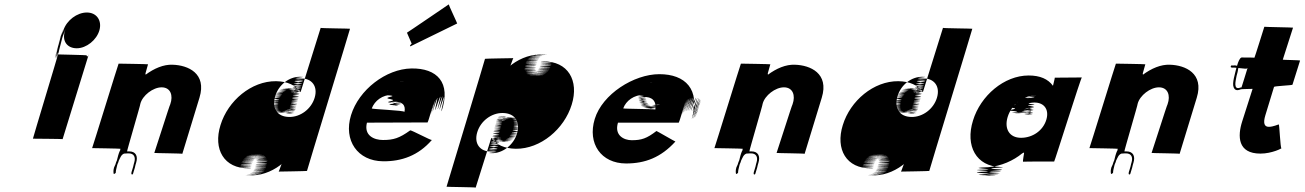

<svg xmlns="http://www.w3.org/2000/svg" viewBox="-20 -802 5945 875"><path d="M243.8 -588C230 -543 256 -628 242.2 -583C228.5 -538 255.5 -623 241.4 -577C228.3 -531 253.6 -617 239.9 -572C226.4 -528 253.4 -613 239.7 -568C225.9 -523 252.5 -610 238.7 -565L237.5 -561C224.1 -517 250.4 -603 236.9 -559C223.1 -514 248.4 -600 234.7 -555L234.1 -553C220.3 -508 247.6 -594 235.2 -550C222.7 -506 250.3 -593 237.8 -549C225.4 -505 253.3 -593 241.2 -550C229 -507 255.9 -595 243.1 -553L243.7 -555C230.5 -512 258.4 -600 245.3 -557C232.5 -515 259.4 -603 246.5 -561L247.7 -565C234.9 -523 261.8 -611 249 -569C236.1 -527 262 -615 249.2 -573C235.7 -529 264.2 -622 250.7 -578C237.9 -536 264.4 -626 251.5 -584L255.5 -597C255.5 -597 269.9 -644 257.4 -603C257.4 -603 272 -651 259.2 -609C246.3 -567 272.6 -656 259.7 -614C245 -566 280.1 -684 265.8 -637C253.2 -596 281.4 -685 268.9 -644C256.4 -603 283.6 -692 270.7 -650C257.9 -608 285.8 -696 272.9 -654C260.1 -612 288.3 -701 275.5 -659C262 -615 285.9 -582 329.9 -582C373.9 -582 420.6 -620 433 -664C445.5 -708 420.8 -745 375.8 -745C330.8 -745 283.8 -709 269.3 -665C254.9 -621 280.8 -706 267.1 -661L266.8 -660C253.3 -616 278.3 -701 264.6 -656C250.5 -610 275.8 -696 262 -651C248.3 -606 274.3 -691 260.2 -645C246.1 -599 270.8 -683 256.8 -637C242.7 -591 269.7 -676 255 -628C240.3 -580 266.3 -665 252.2 -619C238.5 -574 264.2 -658 250.4 -613C236.7 -568 263.9 -654 249.9 -608C236.1 -563 262.1 -648 248 -602ZM378.6 -545C380.6 -545 383.5 -548 384.2 -550C384.5 -551 384.8 -552 384.1 -553L265.4 -168C264.7 -169 131 -170 130 -170C129 -170 245.7 -555 244.4 -554C244.4 -554 375.5 -551 375.2 -550C374.2 -547 375.6 -545 378.6 -545Z M521.5 -103 518.4 -93C516.3 -86 515.8 -81 513.6 -74L512.4 -70C510.2 -66 509 -62 507.4 -57L506.2 -53C504.7 -48 501.1 -43 499.9 -39C496.3 -27 496.5 -18 498.1 -10C499.1 -7 507 -13 507.6 -15C507.3 -24 511.3 -37 513.7 -48L514.9 -52L515.8 -55C516.4 -57 518 -59 518.6 -61L519.9 -65L521.4 -70C528.7 -84 531.4 -96 545.2 -102C550.2 -102 556.5 -103 561.5 -103H566.5C590.5 -103 599.3 -86 591.6 -61L589.8 -55C588.3 -50 588.1 -46 586.8 -42L585.6 -38L584.4 -34L583.2 -30L579.5 -18C578.3 -14 578.1 -10 579.4 -8C585.9 -3 587.3 -14 588.5 -18L591.9 -29L593.4 -34L594.6 -38C596.1 -43 596.4 -47 597.6 -51L598.8 -55L600.6 -61C609.5 -90 599.2 -112 569.2 -112H564.2H559.2C557.2 -112 621.6 -329 619.6 -329C629.2 -367 677.5 -404 716.5 -404C757.5 -404 770.2 -367 756 -327C753.7 -326 684.4 -106 683.1 -105C681.8 -104 812.5 -103 810.9 -101L889.1 -357C923.1 -468 836.4 -505 767 -507C725.6 -509 681.8 -490 642.9 -461C644.6 -463 643.2 -465 642.8 -467L654.6 -509C654.9 -510 521.5 -512 520.5 -512C519.5 -512 400.8 -127 399.8 -127C399.8 -127 529.2 -125 528.9 -124C527.3 -122 527.7 -120 528.4 -119L528.1 -118C525.9 -114 523 -108 521.5 -103Z M984.9 -232C950.3 -122 1001.1 -33 1113.7 -35C1166.3 -37 1001.6 -38 1114.2 -40C1166.8 -42 1003.1 -43 1115.5 -44C1168.8 -45 1003.1 -46 1115.4 -47C1168.7 -48 1004.3 -50 1116.6 -51C1169.9 -52 1004.2 -53 1118.1 -56C1172 -59 1007.3 -60 1120.6 -61C1174 -62 1009.6 -64 1122.9 -65C1176.2 -66 1011.5 -67 1124.8 -68C1178.1 -69 1013.4 -70 1127 -72C1180.6 -74 1015.6 -74 1129.2 -76C1182.5 -77 1018.8 -78 1133.5 -80C1188.1 -82 1023.7 -84 1138 -85C1191.3 -86 1028.6 -87 1141.9 -88C1195.2 -89 1031.5 -90 1144.8 -91C1198.1 -92 1034.1 -92 1148.4 -93C1202.7 -94 1038.7 -94 1153 -95C1206.4 -96 1041.4 -96 1155.4 -96C1209.4 -96 1045.7 -97 1159.7 -97C1213.7 -97 1049.7 -97 1162.7 -97C1215.7 -97 1051.4 -96 1165.4 -96C1219.4 -96 1055 -95 1169 -95C1223 -95 1058 -95 1171.7 -94C1225.7 -94 1060.7 -94 1174.4 -93C1228.1 -92 1064.1 -92 1177.8 -91C1230.8 -91 1066.5 -90 1179.2 -89C1231.9 -88 1068.3 -86 1181.3 -86C1234.3 -86 1069.4 -83 1182.4 -83C1235.4 -83 1070.2 -79 1184.2 -79C1237.2 -79 1072.2 -76 1185.2 -76C1238.2 -76 1072.9 -75 1185.9 -75C1239.9 -75 1076.3 -73 1190.3 -73C1243.3 -73 1076.1 -69 1188.2 -66C1240.3 -63 1074.6 -61 1187 -59C1239.4 -57 1072.5 -54 1184.9 -52C1237.3 -50 1072 -49 1184.4 -47C1237.1 -46 1070.5 -44 1182.8 -42C1235.2 -40 1068.3 -37 1181.3 -37C1234.3 -37 1067.1 -33 1180.1 -33C1232.1 -33 1065.5 -31 1176.9 -29C1228.6 -28 1063.9 -26 1175.6 -25C1227.3 -24 1062 -23 1173.7 -22C1225.4 -21 1060.1 -20 1171.8 -19C1223.5 -18 1057.2 -17 1168.9 -16C1219.6 -15 1053.3 -14 1164 -13C1214.7 -12 1048.7 -12 1159.4 -11C1211.1 -10 1044.1 -10 1154.8 -9C1205.4 -8 1039.4 -8 1150.1 -7C1202.1 -7 1034.8 -6 1146.8 -6C1197.8 -6 1031.5 -5 1142.5 -5C1193.5 -5 1026.9 -3 1137.9 -3C1190.9 -3 1021.9 -3 1134.9 -3C1186.9 -3 1020.9 -3 1131.9 -3C1183.2 -4 1233.6 -28 1270.3 -60C1268.6 -61 1268.3 -60 1266.6 -61C1265 -62 1250.8 -19 1250.1 -20C1250.1 -20 1379.7 -22 1379 -23C1378.3 -24 1575.8 -670 1575.1 -671C1575.5 -672 1441.8 -673 1441.4 -675L1349.8 -382C1327.6 -414 1289.8 -431 1238.1 -432C1125.4 -433 1018.9 -343 984.9 -232ZM1233.7 -362C1249.2 -416 1298.5 -453 1347.2 -452C1394.9 -451 1294.3 -449 1344.3 -449C1394.3 -449 1293.7 -447 1343.7 -447C1392.7 -447 1291.7 -444 1341.1 -442C1389.5 -440 1288.9 -438 1338.3 -436C1386.7 -434 1286.8 -431 1335.9 -428C1384.9 -425 1283.3 -423 1332.4 -420C1381.5 -417 1281.6 -414 1330.7 -411C1380 -409 1278.1 -406 1328.2 -403C1377.3 -400 1277.7 -398 1327.1 -396C1376.2 -393 1275.5 -391 1324.9 -389C1374.3 -387 1272.8 -382 1323.8 -382C1373.8 -382 1272.9 -379 1322.9 -379C1371.9 -379 1272.2 -380 1322.2 -380C1371.5 -381 1270.5 -381 1320.8 -382C1370.1 -383 1269.7 -385 1320 -386C1369.3 -387 1268.6 -388 1317.9 -389C1366.5 -391 1265.8 -392 1314.2 -393C1362.5 -394 1261.5 -394 1310.8 -395C1358.8 -395 1259.1 -396 1308.4 -397C1356.7 -398 1254.7 -398 1303.7 -398C1353.7 -398 1250 -399 1300 -399C1348 -399 1246.3 -400 1295.3 -400C1343.3 -400 1243.3 -400 1291.3 -400C1341.3 -400 1236 -399 1286 -399C1334 -399 1231.4 -397 1280.4 -397C1330.4 -397 1225.8 -395 1275.8 -395C1323.8 -395 1222.2 -393 1270.8 -392C1318.5 -391 1217.9 -389 1266.6 -388C1315.3 -387 1214 -386 1262.7 -385C1311.4 -384 1208.8 -382 1257.2 -380C1304.6 -378 1204 -376 1252.3 -374C1300.7 -372 1199.4 -371 1248.8 -369C1297.2 -367 1196.6 -365 1246.3 -364C1295 -363 1194.7 -362 1244.4 -361C1293.1 -360 1192.8 -359 1242.5 -358C1291.1 -357 1190.2 -354 1239.3 -351C1287.4 -348 1187.5 -345 1237.2 -344C1286.9 -343 1186.6 -342 1236.3 -341C1285.9 -340 1185.6 -339 1235.3 -338C1285 -337 1184.4 -335 1234.8 -333C1284.2 -331 1183 -327 1234 -327C1284 -327 1184.1 -321 1234.1 -321C1284.1 -321 1183.2 -318 1233.9 -317C1283.6 -316 1183 -314 1233.7 -313C1283.4 -312 1183.8 -310 1234.2 -308C1284.6 -306 1185.2 -305 1235.6 -303C1286 -301 1186.7 -300 1238.4 -299C1289.1 -298 1190.5 -296 1242.2 -295C1292.9 -294 1194.9 -294 1246.6 -293C1297.3 -292 1200 -291 1251.7 -290C1303.4 -289 1204.4 -289 1256.4 -289C1308.1 -288 1210.1 -288 1262.1 -288C1313.1 -288 1215.4 -289 1267.4 -289C1318.4 -289 1220.7 -290 1272.7 -290C1323.7 -290 1226 -291 1277 -291C1328 -291 1229.3 -292 1281.6 -293C1332.9 -294 1234.9 -294 1286.2 -295C1337.5 -296 1238.5 -296 1290.8 -297C1342.1 -298 1244.4 -299 1296.7 -300C1348 -301 1251.2 -305 1303.2 -305C1353.2 -305 1254.2 -305 1304.2 -305C1354.2 -305 1253.9 -304 1303.9 -304C1353.9 -304 1253 -301 1303 -301C1352 -301 1251.7 -300 1301.4 -299C1350.1 -298 1249.5 -296 1299.2 -295C1347.9 -294 1247 -291 1297 -291C1347 -291 1246.7 -290 1296.7 -290C1345.7 -290 1245.7 -287 1296.4 -286C1346.1 -285 1247.1 -285 1299.1 -285C1350.1 -285 1251.1 -285 1302.4 -286C1353.7 -287 1255.4 -289 1305.4 -289C1355.4 -289 1255.7 -290 1305.7 -290C1355.7 -290 1257.3 -292 1307.6 -293C1357.9 -294 1258.2 -295 1309.5 -296C1360.1 -298 1262 -301 1312 -301C1362 -301 1262.9 -304 1312.9 -304C1362.9 -304 1264.5 -309 1314.5 -309C1363.5 -309 1264.7 -313 1314.7 -313C1364.7 -313 1265.9 -317 1315.9 -317C1365.9 -317 1267.1 -321 1317.1 -321C1366.1 -321 1267.8 -323 1318.1 -324C1367.1 -324 1268.4 -325 1318.4 -325C1369.4 -325 1271.2 -331 1320.2 -331C1370.2 -331 1270.5 -332 1320.5 -332C1369.5 -332 1271.4 -335 1322 -337C1371.6 -339 1271.9 -340 1322.6 -342C1371.9 -343 1273.5 -345 1324.1 -347C1373.7 -349 1275.3 -351 1326.2 -354C1375.8 -356 1276.5 -358 1327.4 -361C1377.3 -364 1278.2 -367 1328.8 -369C1378.4 -371 1280 -373 1330.6 -375C1380.3 -377 1281.9 -379 1332.8 -382C1383.7 -385 1283.6 -388 1334.2 -390C1383.8 -392 1285.5 -394 1336.4 -397C1386 -399 1286.6 -401 1337.2 -403C1387.4 -407 1289.3 -410 1340 -412C1389.6 -414 1290.5 -417 1341.4 -420C1392.3 -423 1293.9 -425 1344.9 -428C1395.8 -431 1296.4 -433 1347 -435C1397.6 -437 1299.2 -439 1349.8 -441C1400.4 -443 1301 -445 1351 -445C1401 -445 1430 -409 1413.8 -356C1398.2 -305 1348.9 -268 1297.2 -269C1242.5 -270 1218.5 -309 1233.7 -362Z M1834.6 -653 1859.2 -596C1864.1 -599 1874.9 -608 1878.8 -611C1882.7 -614 1891.6 -617 1890.2 -622C1887.9 -631 1837 -592 1850.7 -591L2063.5 -695C2064.5 -695 2023.8 -781 2025.1 -782C2025.1 -782 1834.3 -652 1834.6 -653ZM1928.6 -244C1931.1 -249 1933.9 -258 1935.4 -263L1936.9 -268C1980.3 -410 1940.1 -275 1943.8 -284C1987.3 -423 1947.4 -286 1951.9 -294C1996.1 -432 1957.9 -294 1964 -301C2010.9 -438 1970.4 -299 1974.9 -304C2019.2 -439 1979.1 -298 1983.3 -302C2027.3 -436 1986.9 -294 1992.2 -295C2037.2 -426 1971.4 -492 1854.8 -490C1739.2 -488 1615.2 -393 1579.7 -277C1544.5 -162 1609.8 -68 1725.5 -67C1810.2 -66 1886.4 -93 1948.1 -164C1943.5 -162 1855.9 -209 1849.6 -208C1799.6 -172 1773.1 -164 1725.1 -164C1685.1 -164 1637.3 -184 1652.3 -243ZM1674.2 -308C1687.9 -343 1722.1 -370 1768.1 -370C1810.1 -370 1729.1 -370 1781.1 -370C1826.1 -370 1748.1 -370 1801.4 -371C1847.7 -372 1769.3 -374 1821 -376C1865.6 -378 1784.5 -381 1833.1 -383C1875 -386 1791.9 -389 1839.8 -395C1880.3 -400 1796.8 -405 1841.7 -408C1879.7 -411 1791.9 -415 1833.4 -420C1867.9 -425 1779.9 -428 1822.2 -429C1858.5 -430 1769.5 -430 1811.5 -430C1846.5 -430 1756.5 -430 1795.5 -427C1827.6 -424 1737.7 -421 1779.5 -417C1814.3 -413 1726 -409 1768.8 -405C1805.6 -401 1715.6 -388 1761.6 -388C1799.6 -388 1713.2 -390 1757.2 -390C1795.2 -390 1709.9 -389 1754.6 -388C1792.3 -387 1706.7 -385 1752.7 -385C1791.7 -385 1705.5 -381 1751.5 -381C1790.5 -381 1706.3 -377 1752.6 -375C1793.3 -374 1710 -373 1757.7 -372C1796.4 -371 1711.8 -369 1757.2 -367C1797 -363 1713.5 -358 1760 -350C1800.6 -342 1716.3 -338 1763.1 -334C1802.9 -330 1721.7 -326 1770.8 -323C1813.5 -319 1733.2 -318 1782.5 -319C1823.8 -320 1742.1 -324 1791.1 -324C1830.1 -324 1750 -327 1796 -327C1836 -327 1751.6 -329 1797.9 -330C1837.2 -331 1752.8 -333 1798.1 -334C1836.4 -335 1750.4 -335 1795.4 -335C1833.4 -335 1746.1 -334 1791.1 -334C1830.1 -334 1741.2 -331 1787.2 -331C1824.2 -331 1738.6 -329 1782.3 -328C1820.3 -328 1733.3 -328 1777.9 -330C1814.5 -332 1727.4 -335 1772.3 -338C1810.3 -341 1830.4 -325 1823.3 -292C1822.4 -299 1674.9 -304 1674.2 -308Z M2585.4 -325C2620 -435 2568.2 -524 2455.6 -522C2403 -520 2567.4 -518 2454.8 -516C2402.1 -514 2567.1 -514 2454.8 -513C2401.5 -512 2565.9 -510 2453.6 -509C2400.3 -508 2565 -507 2452.7 -506C2399.4 -505 2565.1 -504 2451.2 -501C2397.3 -498 2561.6 -496 2448.3 -495C2395 -494 2559.7 -493 2446.4 -492C2393.1 -491 2557.5 -489 2444.2 -488C2390.9 -487 2556.9 -487 2443.3 -485C2389.7 -483 2553.4 -482 2439.8 -480C2386.4 -479 2550.1 -478 2435.5 -476C2380.9 -474 2545.3 -472 2431 -471C2377.7 -470 2540.4 -469 2427.1 -468C2373.8 -467 2537.8 -467 2424.5 -466C2371.2 -465 2534.9 -464 2420.6 -463C2366.2 -462 2531.2 -462 2416.9 -461C2363.6 -460 2527.6 -460 2413.6 -460C2359.6 -460 2523.3 -459 2409.3 -459C2355.3 -459 2519.3 -459 2406.3 -459C2353.3 -459 2517.6 -460 2403.6 -460C2349.6 -460 2513.9 -461 2399.9 -461C2345.9 -461 2511.2 -462 2397.2 -462C2343.2 -462 2508.2 -462 2394.6 -463C2340.9 -464 2504.9 -464 2391.2 -465C2338.2 -465 2502.5 -466 2389.8 -467C2337.1 -468 2501.7 -470 2388.7 -470C2335.7 -470 2499.9 -474 2386.9 -474C2333.9 -474 2498.8 -477 2384.8 -477C2331.8 -477 2496.8 -480 2383.8 -480C2330.8 -480 2496.4 -482 2383.4 -482C2329.4 -482 2492.7 -483 2378.7 -483C2325.7 -483 2492.9 -487 2380.8 -490C2328.7 -493 2494.6 -496 2382.3 -498C2329.9 -500 2496.5 -502 2384.1 -504C2331.7 -506 2498.3 -508 2385.9 -510C2333.2 -511 2498.5 -512 2386.1 -514C2333.8 -516 2501 -520 2388 -520C2335 -520 2501.9 -523 2388.9 -523C2336.9 -523 2503.8 -526 2392.4 -528C2340.7 -529 2506 -530 2394.3 -531C2342.6 -532 2508 -533 2396.3 -534C2344.6 -535 2509.9 -536 2398.2 -537C2346.5 -538 2512.8 -539 2401.1 -540C2350.4 -541 2515.7 -542 2405 -543C2354.3 -544 2520.6 -545 2409.9 -546C2358.2 -547 2525.2 -547 2414.5 -548C2363.8 -549 2529.8 -549 2419.2 -550C2367.2 -550 2534.5 -551 2422.5 -551C2371.5 -551 2537.8 -552 2426.8 -552C2375.8 -552 2542.1 -553 2431.1 -553C2378.1 -553 2548.4 -554 2435.4 -554C2383.4 -554 2549.1 -553 2438.1 -553C2387.1 -553 2335.7 -529 2298.9 -497L2302.3 -495C2304 -494 2318.5 -538 2319.2 -537C2319.2 -537 2189.6 -535 2190.3 -534C2191 -533 2015.3 48 2015 49C2015.7 50 2147.4 51 2147.8 53L2219.2 -174C2241.4 -142 2279.2 -125 2330.9 -124C2443.6 -123 2551.4 -214 2585.4 -325ZM2336.6 -195C2321.1 -141 2270.5 -103 2221.8 -104C2174.1 -105 2274.7 -107 2224.7 -107C2174.7 -107 2275.3 -109 2225.3 -109C2176.3 -109 2277.2 -112 2227.9 -114C2179.5 -116 2280.1 -118 2230.7 -120C2182.3 -122 2282.2 -125 2233.1 -128C2184.1 -131 2285.7 -133 2236.6 -136C2187.5 -139 2287.4 -142 2238.3 -145C2188.9 -147 2290.9 -150 2240.8 -153C2191.7 -156 2291.3 -158 2241.9 -160C2192.8 -163 2293.4 -165 2244.1 -167C2194.7 -169 2296.2 -174 2245.2 -174C2195.2 -174 2296.1 -177 2246.1 -177C2197.1 -177 2297.1 -177 2247.1 -177C2197.8 -176 2298.5 -175 2248.2 -174C2198.9 -173 2299.6 -172 2249.3 -171C2200 -170 2300.4 -168 2251.1 -167C2202.4 -165 2303.1 -164 2254.8 -163C2206.5 -162 2307.5 -162 2258.2 -161C2210.2 -161 2310.9 -160 2261.6 -159C2213.6 -159 2314.3 -158 2265.3 -158C2215.3 -158 2319 -157 2269 -157C2221 -157 2322.7 -156 2273.7 -156C2225.7 -156 2326.7 -156 2278.7 -156C2228.7 -156 2333 -157 2283 -157C2235 -157 2337.6 -159 2288.6 -159C2238.6 -159 2343.5 -162 2293.5 -162C2245.5 -162 2346.8 -163 2298.1 -164C2250.4 -165 2352.1 -167 2303.4 -168C2254.7 -169 2355.3 -171 2306.6 -172C2257.9 -173 2360.2 -174 2311.8 -176C2264.4 -178 2365 -180 2316.6 -182C2268.3 -184 2369.9 -186 2320.5 -188C2272.1 -190 2373.4 -191 2323.7 -192C2275 -193 2374.6 -195 2324.9 -196C2276.2 -197 2376.2 -197 2326.5 -198C2277.8 -199 2378.8 -202 2329.7 -205C2281.6 -208 2381.5 -211 2331.8 -212C2282.1 -213 2382.4 -214 2332.7 -215C2283 -216 2383.6 -218 2334 -219C2284.3 -220 2384.9 -222 2334.5 -224C2285.1 -226 2386.3 -230 2335.3 -230C2285.3 -230 2384.8 -235 2334.8 -235C2284.8 -235 2385.8 -238 2335.1 -239C2285.4 -240 2386 -242 2335.3 -243C2285.6 -244 2385.2 -246 2334.8 -248C2284.4 -250 2384 -252 2333.7 -254C2283.3 -256 2382.6 -257 2330.9 -258C2280.2 -259 2379.5 -260 2327.8 -261C2277.1 -262 2374.4 -263 2322.7 -264C2272 -265 2370 -265 2318.3 -266C2266.6 -267 2364.6 -267 2312.6 -267C2260.9 -268 2358.9 -268 2306.9 -268C2255.9 -268 2353.9 -268 2301.9 -268C2250.6 -267 2349.3 -266 2297.3 -266C2246.3 -266 2344.3 -266 2293 -265C2242 -265 2339.7 -264 2287.4 -263C2236.1 -262 2334.1 -262 2283.1 -262C2231.8 -261 2330.5 -260 2278.2 -259C2226.9 -258 2324.9 -258 2272.6 -257C2221.3 -256 2318 -252 2266 -252C2216 -252 2314.7 -251 2264.7 -251C2214.7 -251 2315 -252 2265 -252C2215 -252 2316 -255 2266 -255C2217 -255 2317.3 -256 2267.6 -257C2218.9 -258 2319.5 -260 2269.8 -261C2221.1 -262 2322 -265 2272 -265C2222 -265 2322.6 -267 2272.6 -267C2223.6 -267 2323.2 -269 2272.5 -270C2222.9 -271 2322.2 -272 2270.2 -272C2219.2 -272 2318.2 -272 2266.9 -271C2215.5 -270 2313.9 -268 2263.9 -268C2213.9 -268 2313.3 -266 2263.3 -266C2213.3 -266 2311.7 -264 2261.4 -263C2211.1 -262 2310.8 -261 2259.5 -260C2208.9 -258 2307.3 -256 2257.3 -256C2207.3 -256 2306 -252 2256 -252C2206 -252 2304.8 -248 2254.8 -248C2205.8 -248 2304.3 -243 2254.3 -243C2204.3 -243 2303.4 -240 2253.4 -240C2203.4 -240 2302.2 -236 2252.2 -236C2203.2 -236 2301.5 -234 2251.2 -233C2202.2 -233 2300.6 -231 2250.6 -231C2199.6 -231 2298.1 -226 2249.1 -226C2199.1 -226 2298.8 -225 2248.8 -225C2199.8 -225 2297.9 -222 2247.3 -220C2197.6 -218 2297.3 -217 2246.7 -215C2197.4 -214 2295.5 -211 2244.9 -209C2195.3 -207 2294 -206 2243.1 -203C2193.5 -201 2292.5 -198 2241.6 -195C2191.7 -192 2290.8 -189 2240.2 -187C2190.6 -185 2288.9 -183 2238.3 -181C2188.7 -179 2287.1 -177 2236.2 -174C2185.3 -171 2285.7 -169 2235.1 -167C2185.4 -165 2283.8 -163 2232.9 -160C2183.3 -158 2282.4 -155 2231.8 -153C2181.6 -149 2279.6 -146 2229 -144C2179.4 -142 2278.5 -139 2227.6 -136C2176.7 -133 2275.1 -131 2224.1 -128C2173.2 -125 2272.6 -123 2222 -121C2171.4 -119 2269.8 -117 2219.2 -115C2168.5 -113 2267.9 -111 2217.9 -111C2167.9 -111 2138.9 -147 2155.1 -200C2170.7 -251 2220.1 -288 2271.7 -287C2326.4 -286 2351.8 -248 2336.6 -195Z M3082.5 -270C3124.1 -406 3081.9 -268 3083.8 -274C3125.3 -410 3082.9 -271 3084.7 -277C3126 -412 3085.1 -275 3086.6 -280C3128.2 -416 3085.4 -276 3088.2 -282C3129.8 -418 3088.3 -279 3091.4 -286C3134 -422 3092.8 -284 3095.7 -290C3139.2 -426 3097.7 -287 3100.6 -293C3144.2 -429 3103.4 -289 3106.2 -295C3148.8 -431 3105.7 -290 3108.5 -296C3150.8 -431 3110 -291 3112.8 -297C3155.1 -432 3113.6 -293 3117.1 -298C3160.4 -433 3119.6 -293 3123.1 -298C3166.4 -433 3125.6 -293 3130.1 -298C3173.4 -433 3133.3 -292 3137.8 -297C3181.1 -432 3140 -291 3144.5 -296C3187.8 -431 3146.7 -290 3149.9 -294C3192.9 -428 3151.4 -286 3153.7 -290C3195.6 -424 3153.5 -283 3155.7 -287C3197.7 -421 3154 -278 3155.2 -282C3196.2 -416 3153.7 -277 3153.7 -277C3194.3 -410 3149.9 -268 3151.2 -272C3190.8 -405 3148.4 -263 3148.6 -267C3189.6 -401 3144.8 -261 3145 -265C3185 -399 3140.6 -257 3140.1 -262C3179.1 -396 3135.3 -256 3135.8 -261C3176.1 -396 3132 -255 3132.5 -260C3172.8 -395 3102.9 -464 2984.9 -464C2868.9 -464 2725 -373 2690.5 -260C2656.2 -148 2719.4 -57 2833.4 -57C2919.4 -57 2991.7 -84 3058 -157C3056 -157 2973.7 -205 2971.7 -205C2927.3 -171 2903.8 -163 2858.8 -163C2824.8 -163 2778.3 -184 2796.3 -243H3073.3C3076.1 -249 3078.9 -258 3080.7 -264ZM2820.2 -308C2832.9 -343 2869.1 -370 2915.1 -370C2957.1 -370 2874.8 -369 2921.8 -369C2962.8 -369 2878.8 -369 2926.8 -369H2932.8C2973.8 -369 2891.8 -369 2939.8 -369H2958.8C2999.8 -369 2916.8 -369 2963.8 -369C3004.8 -369 2922.1 -370 2969.1 -370C3009.1 -370 2926.4 -371 2974.7 -372C3016 -373 2933 -373 2981.6 -375C3023.3 -377 2940.9 -379 2988.5 -381C3029.1 -383 2946.7 -385 2993.3 -387C3033.9 -389 2949.5 -391 2996.5 -394C3036.4 -397 2952.3 -400 2997.9 -402C3037.5 -404 2952.1 -406 2997.7 -408C3036.3 -410 2951.3 -413 2995.9 -415C3033.5 -417 2946.5 -417 2990.1 -419C3026.7 -421 2940 -422 2982.3 -423C3018.6 -424 2931.6 -424 2974.6 -424C3010.6 -424 2923.6 -424 2966.6 -424C2966.6 -424 2916.9 -425 2959.9 -425C2959.9 -425 2908.6 -424 2952.6 -424C2989.6 -424 2903.6 -424 2947.6 -424C2984.6 -424 2898.3 -423 2942.3 -423C2980 -422 2894 -422 2937.7 -421C2975.4 -420 2888.1 -419 2931.8 -418C2968.5 -417 2882.2 -416 2925.6 -414C2962 -412 2875.7 -411 2919 -409C2956.4 -407 2870.1 -406 2914.5 -404C2951.9 -402 2866.6 -401 2911.3 -400C2950 -399 2863.4 -397 2909.1 -396C2947.8 -395 2861.8 -392 2907.8 -392C2946.8 -392 2860.9 -389 2906.9 -389C2945.9 -389 2859.7 -385 2905.7 -385C2944.7 -385 2858.8 -382 2904.8 -382C2943.8 -382 2857.9 -379 2903.3 -377C2941.6 -375 2857.3 -374 2902.7 -372C2942.1 -370 2857.8 -369 2903.2 -367C2941.9 -366 2857.6 -365 2903 -363C2941.4 -361 2856.8 -359 2903.1 -357C2942.5 -355 2856.3 -351 2903.3 -351C2942.3 -351 2859.1 -347 2905.1 -347C2945.1 -347 2859.2 -344 2905.6 -342C2944.9 -340 2861.6 -339 2907.3 -338C2947 -337 2862.4 -335 2908.8 -333C2948.2 -331 2864.6 -329 2911.6 -329C2950.6 -329 2866.7 -326 2912.7 -326C2952.7 -326 2868.8 -323 2915.4 -322C2955.1 -321 2870.5 -319 2918.2 -318C2958.9 -317 2875.3 -315 2923.3 -315C2962.3 -315 2881.7 -313 2927.7 -313C2968.7 -313 2884.1 -311 2930.8 -310C2971.5 -309 2889.2 -308 2937.2 -308C2978.2 -308 2896.2 -308 2943.2 -308C2983.2 -308 2899.9 -307 2946.9 -307H2950.9C2991.9 -307 2909.2 -308 2956.2 -308C2997.2 -308 2914.5 -309 2964.1 -311C3006.7 -313 2925 -314 2972.3 -315C3012.6 -316 2930.2 -318 2977.2 -318C3016.2 -318 2932.8 -320 2978.8 -320C3018.8 -320 2935.4 -322 2981.8 -323C3021.1 -324 2935.4 -325 2980.7 -326C3019 -327 2933.3 -328 2978.3 -328C3016.3 -328 2929.7 -326 2974.7 -326C3013.7 -326 2926.4 -325 2972.4 -325C3010.4 -325 2923.8 -323 2968.4 -322C3006.1 -321 2919.8 -320 2962.5 -319C2998.9 -317 2911.6 -316 2956.6 -316C2994.6 -316 2908.6 -316 2953.6 -316H2950.6C2989.6 -316 2900.9 -317 2946.9 -317C2984.9 -317 2897.9 -317 2940.9 -317C2977.9 -317 2891.9 -317 2937.2 -318C2975.5 -319 2889.5 -319 2933.8 -320C2972.1 -321 2885.4 -322 2929.8 -323C2968.1 -324 2881.4 -325 2925.7 -326C2964 -327 2878 -327 2923.3 -328C2961.6 -329 2876.5 -332 2921.5 -332C2960.5 -332 2873.4 -335 2919.4 -335C2957.4 -335 2872 -337 2917.3 -338C2955.9 -340 2871.3 -341 2916.6 -342C2955.9 -343 2869.2 -344 2914.8 -346C2953.4 -348 2869 -350 2914.3 -351C2952.9 -353 2866.9 -353 2912.5 -355C2951.1 -357 2866.5 -358 2912.1 -360C2951.7 -362 2972.6 -342 2966.6 -303C2966.2 -305 2820.6 -306 2820.2 -308Z M3357.5 -103 3354.4 -93C3352.3 -86 3351.8 -81 3349.6 -74L3348.4 -70C3346.2 -66 3345 -62 3343.4 -57L3342.2 -53C3340.7 -48 3337.1 -43 3335.9 -39C3332.3 -27 3332.5 -18 3334.1 -10C3335.1 -7 3343 -13 3343.6 -15C3343.3 -24 3347.3 -37 3349.7 -48L3350.9 -52L3351.8 -55C3352.4 -57 3354 -59 3354.6 -61L3355.9 -65L3357.4 -70C3364.7 -84 3367.4 -96 3381.2 -102C3386.2 -102 3392.5 -103 3397.5 -103H3402.5C3426.5 -103 3435.3 -86 3427.6 -61L3425.8 -55C3424.3 -50 3424.1 -46 3422.8 -42L3421.6 -38L3420.4 -34L3419.2 -30L3415.5 -18C3414.3 -14 3414.1 -10 3415.4 -8C3421.9 -3 3423.3 -14 3424.5 -18L3427.9 -29L3429.4 -34L3430.6 -38C3432.1 -43 3432.4 -47 3433.6 -51L3434.8 -55L3436.6 -61C3445.5 -90 3435.2 -112 3405.2 -112H3400.2H3395.2C3393.2 -112 3457.6 -329 3455.6 -329C3465.2 -367 3513.5 -404 3552.5 -404C3593.5 -404 3606.2 -367 3592 -327C3589.7 -326 3520.4 -106 3519.1 -105C3517.8 -104 3648.5 -103 3646.9 -101L3725.1 -357C3759.1 -468 3672.4 -505 3603 -507C3561.6 -509 3517.8 -490 3478.9 -461C3480.6 -463 3479.2 -465 3478.8 -467L3490.6 -509C3490.9 -510 3357.5 -512 3356.5 -512C3355.5 -512 3236.8 -127 3235.8 -127C3235.8 -127 3365.2 -125 3364.9 -124C3363.3 -122 3363.7 -120 3364.4 -119L3364.1 -118C3361.9 -114 3359 -108 3357.5 -103Z M3820.9 -232C3786.3 -122 3837.1 -33 3949.7 -35C4002.3 -37 3837.6 -38 3950.2 -40C4002.8 -42 3839.1 -43 3951.5 -44C4004.8 -45 3839.1 -46 3951.4 -47C4004.7 -48 3840.3 -50 3952.6 -51C4005.9 -52 3840.2 -53 3954.1 -56C4008 -59 3843.3 -60 3956.6 -61C4010 -62 3845.6 -64 3958.9 -65C4012.2 -66 3847.5 -67 3960.8 -68C4014.1 -69 3849.4 -70 3963 -72C4016.6 -74 3851.6 -74 3965.2 -76C4018.5 -77 3854.8 -78 3969.5 -80C4024.1 -82 3859.7 -84 3974 -85C4027.3 -86 3864.6 -87 3977.9 -88C4031.2 -89 3867.5 -90 3980.8 -91C4034.1 -92 3870.1 -92 3984.4 -93C4038.7 -94 3874.7 -94 3989 -95C4042.4 -96 3877.4 -96 3991.4 -96C4045.4 -96 3881.7 -97 3995.7 -97C4049.7 -97 3885.7 -97 3998.7 -97C4051.7 -97 3887.4 -96 4001.4 -96C4055.4 -96 3891 -95 4005 -95C4059 -95 3894 -95 4007.7 -94C4061.7 -94 3896.7 -94 4010.4 -93C4064.1 -92 3900.1 -92 4013.8 -91C4066.8 -91 3902.5 -90 4015.2 -89C4067.9 -88 3904.3 -86 4017.3 -86C4070.3 -86 3905.4 -83 4018.4 -83C4071.4 -83 3906.2 -79 4020.2 -79C4073.2 -79 3908.2 -76 4021.2 -76C4074.2 -76 3908.9 -75 4021.9 -75C4075.9 -75 3912.3 -73 4026.3 -73C4079.3 -73 3912.1 -69 4024.2 -66C4076.3 -63 3910.6 -61 4023 -59C4075.4 -57 3908.5 -54 4020.9 -52C4073.3 -50 3908 -49 4020.4 -47C4073.1 -46 3906.5 -44 4018.8 -42C4071.2 -40 3904.3 -37 4017.3 -37C4070.3 -37 3903.1 -33 4016.1 -33C4068.1 -33 3901.5 -31 4012.9 -29C4064.6 -28 3899.9 -26 4011.6 -25C4063.3 -24 3898 -23 4009.7 -22C4061.4 -21 3896.1 -20 4007.8 -19C4059.5 -18 3893.2 -17 4004.9 -16C4055.6 -15 3889.3 -14 4000 -13C4050.7 -12 3884.7 -12 3995.4 -11C4047.1 -10 3880.1 -10 3990.8 -9C4041.4 -8 3875.4 -8 3986.1 -7C4038.1 -7 3870.8 -6 3982.8 -6C4033.8 -6 3867.5 -5 3978.5 -5C4029.5 -5 3862.9 -3 3973.9 -3C4026.9 -3 3857.9 -3 3970.9 -3C4022.9 -3 3856.9 -3 3967.9 -3C4019.2 -4 4069.6 -28 4106.3 -60C4104.6 -61 4104.3 -60 4102.6 -61C4101 -62 4086.8 -19 4086.1 -20C4086.1 -20 4215.7 -22 4215 -23C4214.3 -24 4411.8 -670 4411.1 -671C4411.5 -672 4277.8 -673 4277.4 -675L4185.8 -382C4163.6 -414 4125.8 -431 4074.1 -432C3961.4 -433 3854.9 -343 3820.9 -232ZM4069.7 -362C4085.2 -416 4134.5 -453 4183.2 -452C4230.9 -451 4130.3 -449 4180.3 -449C4230.3 -449 4129.7 -447 4179.7 -447C4228.7 -447 4127.7 -444 4177.1 -442C4225.5 -440 4124.9 -438 4174.3 -436C4222.7 -434 4122.8 -431 4171.9 -428C4220.9 -425 4119.3 -423 4168.4 -420C4217.5 -417 4117.6 -414 4166.7 -411C4216 -409 4114.1 -406 4164.2 -403C4213.3 -400 4113.7 -398 4163.1 -396C4212.2 -393 4111.5 -391 4160.9 -389C4210.3 -387 4108.8 -382 4159.8 -382C4209.8 -382 4108.9 -379 4158.9 -379C4207.9 -379 4108.2 -380 4158.2 -380C4207.5 -381 4106.5 -381 4156.8 -382C4206.1 -383 4105.7 -385 4156 -386C4205.3 -387 4104.6 -388 4153.9 -389C4202.5 -391 4101.8 -392 4150.2 -393C4198.5 -394 4097.5 -394 4146.8 -395C4194.8 -395 4095.1 -396 4144.4 -397C4192.7 -398 4090.7 -398 4139.7 -398C4189.7 -398 4086 -399 4136 -399C4184 -399 4082.3 -400 4131.3 -400C4179.3 -400 4079.3 -400 4127.3 -400C4177.3 -400 4072 -399 4122 -399C4170 -399 4067.4 -397 4116.4 -397C4166.4 -397 4061.8 -395 4111.8 -395C4159.8 -395 4058.2 -393 4106.8 -392C4154.5 -391 4053.9 -389 4102.6 -388C4151.3 -387 4050 -386 4098.7 -385C4147.4 -384 4044.8 -382 4093.2 -380C4140.6 -378 4040 -376 4088.3 -374C4136.7 -372 4035.4 -371 4084.8 -369C4133.2 -367 4032.6 -365 4082.3 -364C4131 -363 4030.7 -362 4080.4 -361C4129.1 -360 4028.8 -359 4078.5 -358C4127.1 -357 4026.2 -354 4075.3 -351C4123.4 -348 4023.5 -345 4073.2 -344C4122.9 -343 4022.6 -342 4072.3 -341C4121.9 -340 4021.6 -339 4071.3 -338C4121 -337 4020.4 -335 4070.8 -333C4120.2 -331 4019 -327 4070 -327C4120 -327 4020.1 -321 4070.1 -321C4120.1 -321 4019.2 -318 4069.9 -317C4119.6 -316 4019 -314 4069.7 -313C4119.4 -312 4019.8 -310 4070.2 -308C4120.6 -306 4021.2 -305 4071.6 -303C4122 -301 4022.7 -300 4074.4 -299C4125.1 -298 4026.5 -296 4078.2 -295C4128.9 -294 4030.9 -294 4082.6 -293C4133.3 -292 4036 -291 4087.7 -290C4139.4 -289 4040.4 -289 4092.4 -289C4144.1 -288 4046.1 -288 4098.1 -288C4149.1 -288 4051.4 -289 4103.4 -289C4154.4 -289 4056.7 -290 4108.7 -290C4159.7 -290 4062 -291 4113 -291C4164 -291 4065.3 -292 4117.6 -293C4168.9 -294 4070.9 -294 4122.2 -295C4173.5 -296 4074.5 -296 4126.8 -297C4178.1 -298 4080.4 -299 4132.7 -300C4184 -301 4087.2 -305 4139.2 -305C4189.2 -305 4090.2 -305 4140.2 -305C4190.2 -305 4089.9 -304 4139.9 -304C4189.9 -304 4089 -301 4139 -301C4188 -301 4087.7 -300 4137.4 -299C4186.1 -298 4085.5 -296 4135.2 -295C4183.9 -294 4083 -291 4133 -291C4183 -291 4082.7 -290 4132.7 -290C4181.7 -290 4081.7 -287 4132.4 -286C4182.1 -285 4083.1 -285 4135.1 -285C4186.1 -285 4087.1 -285 4138.4 -286C4189.7 -287 4091.4 -289 4141.4 -289C4191.4 -289 4091.7 -290 4141.7 -290C4191.7 -290 4093.3 -292 4143.6 -293C4193.9 -294 4094.2 -295 4145.5 -296C4196.1 -298 4098 -301 4148 -301C4198 -301 4098.9 -304 4148.9 -304C4198.9 -304 4100.5 -309 4150.5 -309C4199.5 -309 4100.7 -313 4150.7 -313C4200.7 -313 4101.9 -317 4151.9 -317C4201.9 -317 4103.1 -321 4153.1 -321C4202.1 -321 4103.8 -323 4154.1 -324C4203.1 -324 4104.4 -325 4154.4 -325C4205.4 -325 4107.2 -331 4156.2 -331C4206.2 -331 4106.5 -332 4156.5 -332C4205.5 -332 4107.4 -335 4158 -337C4207.6 -339 4107.9 -340 4158.6 -342C4207.9 -343 4109.5 -345 4160.1 -347C4209.7 -349 4111.3 -351 4162.2 -354C4211.8 -356 4112.5 -358 4163.4 -361C4213.3 -364 4114.2 -367 4164.8 -369C4214.4 -371 4116 -373 4166.6 -375C4216.3 -377 4117.9 -379 4168.8 -382C4219.7 -385 4119.6 -388 4170.2 -390C4219.8 -392 4121.5 -394 4172.4 -397C4222 -399 4122.6 -401 4173.2 -403C4223.4 -407 4125.3 -410 4176 -412C4225.6 -414 4126.5 -417 4177.4 -420C4228.3 -423 4129.9 -425 4180.9 -428C4231.8 -431 4132.4 -433 4183 -435C4233.6 -437 4135.2 -439 4185.8 -441C4236.4 -443 4137 -445 4187 -445C4237 -445 4266 -409 4249.8 -356C4234.2 -305 4184.9 -268 4133.2 -269C4078.5 -270 4054.5 -309 4069.7 -362Z M4414.3 -253C4377.9 -137 4429.1 -43 4540.5 -41C4591.9 -39 4425.7 -35 4536.2 -30C4586.6 -25 4419.7 -22 4531.1 -20C4582.5 -18 4415.6 -15 4526 -13C4576.4 -11 4408.8 -9 4519.4 -8C4570.1 -7 4401.5 -5 4508.9 -3C4557.3 -1 4387.3 -1 4495.3 -1C4542.3 -1 4374.6 -2 4484.9 -3C4535.2 -4 4367.8 -6 4476.8 -9C4526.7 -12 4358.6 -15 4471.1 -20C4523.3 -24 4359.3 -27 4472.9 -29C4527.8 -32 4366 -36 4484.2 -40C4542.8 -45 4598.4 -70 4638.5 -103C4640.8 -104 4644.4 -106 4646.7 -107C4649 -108 4638.9 -65 4642.9 -65C4648.2 -66 4782.2 -66 4784.2 -66C4786.2 -66 4906.6 -450 4910.3 -449L4787 -448C4788 -448 4778.7 -411 4778.7 -411C4756.1 -442 4720 -458 4668 -458C4556 -458 4448.9 -366 4414.3 -253ZM4572.2 -269C4589.4 -325 4641.6 -365 4691.9 -366C4741.8 -369 4640.2 -367 4688.2 -367C4738.2 -367 4632 -363 4682 -363C4732 -363 4631.1 -360 4681.1 -360C4730.1 -360 4630.8 -359 4680.8 -359C4729.1 -357 4628.2 -354 4678.2 -354C4726.2 -354 4624.5 -355 4672.5 -355C4714.5 -355 4643.1 -357 4643.1 -357C4687.1 -357 4582.5 -355 4630.2 -354C4676.9 -353 4574.6 -352 4622 -350C4668.4 -348 4564.5 -345 4608.9 -340C4652.4 -335 4547.2 -331 4595 -327C4641.8 -323 4540.2 -318 4591.1 -311C4641.2 -305 4544.7 -300 4598.5 -296C4652.3 -292 4555.7 -290 4608.4 -289C4661.1 -288 4565.4 -286 4621.4 -286C4677.4 -286 4584.4 -286 4640.4 -289C4695 -291 4599.6 -293 4652.2 -295C4704.8 -297 4607.4 -299 4661.3 -302C4713.2 -305 4616.8 -310 4667.8 -310C4717.8 -310 4615.3 -302 4665.7 -300C4715.1 -298 4614.8 -297 4665.2 -295C4714.6 -293 4613.1 -288 4664.1 -288C4714.1 -288 4612.8 -284 4662.8 -284C4712.8 -284 4613.2 -282 4663.9 -281C4713.6 -280 4614.6 -280 4666.6 -280C4717.6 -280 4618.6 -280 4669.9 -281C4720.2 -282 4622.1 -285 4672.1 -285C4722.1 -285 4623.4 -289 4673.4 -289C4722.4 -289 4624.5 -296 4674.5 -296C4724.5 -296 4626 -301 4676 -301C4725 -301 4625.6 -306 4677.1 -311C4727.6 -316 4629.1 -321 4679.8 -323C4729.4 -325 4631.6 -329 4683.1 -334C4734.9 -340 4763.6 -306 4748.3 -256C4733 -206 4685.2 -174 4633.2 -174C4579.2 -174 4556 -216 4572.2 -269Z M5066.5 -103 5063.4 -93C5061.3 -86 5060.8 -81 5058.6 -74L5057.4 -70C5055.2 -66 5054 -62 5052.4 -57L5051.2 -53C5049.7 -48 5046.1 -43 5044.9 -39C5041.3 -27 5041.5 -18 5043.1 -10C5044.1 -7 5052 -13 5052.6 -15C5052.3 -24 5056.3 -37 5058.7 -48L5059.9 -52L5060.8 -55C5061.4 -57 5063 -59 5063.6 -61L5064.9 -65L5066.4 -70C5073.7 -84 5076.4 -96 5090.2 -102C5095.2 -102 5101.5 -103 5106.5 -103H5111.5C5135.5 -103 5144.3 -86 5136.6 -61L5134.8 -55C5133.3 -50 5133.1 -46 5131.8 -42L5130.6 -38L5129.4 -34L5128.2 -30L5124.5 -18C5123.3 -14 5123.1 -10 5124.4 -8C5130.9 -3 5132.3 -14 5133.5 -18L5136.9 -29L5138.4 -34L5139.6 -38C5141.1 -43 5141.4 -47 5142.6 -51L5143.8 -55L5145.6 -61C5154.5 -90 5144.2 -112 5114.2 -112H5109.2H5104.2C5102.2 -112 5166.6 -329 5164.6 -329C5174.2 -367 5222.5 -404 5261.5 -404C5302.5 -404 5315.2 -367 5301 -327C5298.7 -326 5229.4 -106 5228.1 -105C5226.8 -104 5357.5 -103 5355.9 -101L5434.1 -357C5468.1 -468 5381.4 -505 5312 -507C5270.6 -509 5226.8 -490 5187.9 -461C5189.6 -463 5188.2 -465 5187.8 -467L5199.6 -509C5199.9 -510 5066.5 -512 5065.5 -512C5064.5 -512 4945.8 -127 4944.8 -127C4944.8 -127 5074.2 -125 5073.9 -124C5072.3 -122 5072.7 -120 5073.4 -119L5073.1 -118C5070.9 -114 5068 -108 5066.5 -103Z M5608.1 -504C5604.1 -504 5602.1 -504 5598.8 -503C5595.8 -503 5594 -507 5590.5 -502C5584 -494 5595.7 -493 5601 -494H5605C5608 -494 5611.7 -493 5614.7 -493C5608.8 -467 5594.3 -423 5601.8 -405C5606.8 -392 5615.3 -387 5634.8 -395C5640.7 -398 5639.1 -406 5633.2 -403C5599.2 -390 5611.1 -432 5615.4 -456C5619.1 -468 5621.8 -480 5623.4 -492H5624.4C5633.1 -491 5645.8 -490 5654.5 -489H5659.5C5662.5 -489 5665.1 -491 5665.7 -493C5665.7 -493 5635.5 -394 5634.8 -395C5634.1 -396 5688.4 -397 5688.4 -397L5641.1 -249C5619.3 -181 5620.2 -102 5724.2 -102C5777.2 -102 5824.8 -127 5819.8 -127C5814.8 -127 5810.8 -235 5807.8 -235C5804.8 -235 5782.5 -224 5762.5 -224C5741.5 -224 5735.7 -241 5746.7 -277L5786.1 -406C5787.3 -410 5869.3 -413 5870.2 -416C5871.1 -419 5903.9 -523 5904.8 -526C5905.4 -528 5824.7 -529 5826 -530L5872.7 -676C5874 -677 5741.6 -679 5741.9 -680C5741.9 -680 5697.5 -538 5696.8 -539C5696.1 -540 5639.1 -540 5638.1 -540C5629.5 -538 5622.7 -519 5619.3 -508L5617.5 -502C5614.8 -503 5611.1 -504 5608.1 -504Z"/></svg>

Font: Hussar Wojna
Style: 3Obl
Weight: 400
Designer: Robert Jablonski
Foundry: Cannot Into Space Fonts
Version: Version 1.01